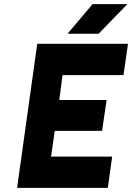

<svg xmlns="http://www.w3.org/2000/svg" viewBox="-20 -913 642 933"><path d="M63 0H504L525 -152H228L246 -277H476L498 -427H268L284 -548H580L602 -700H161ZM308 -749H459L599 -893H430Z"/></svg>

Font: Unageo
Style: ExtraBold-Italic
Weight: 800
Designer: Richard Sepsi
Foundry: Richard Sepsi
Version: Version 2.000